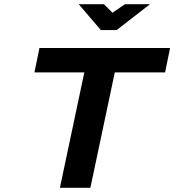

<svg xmlns="http://www.w3.org/2000/svg" viewBox="-20 -900 835 920"><path d="M795 -670H169L145 -553H384L267 0H413L530 -553H771ZM357 -880 463 -756H539L699 -880H579L519 -839L478 -880Z"/></svg>

Font: LT Wave Bold
Style: Italic
Weight: 700
Designer: Daniel Lyons
Version: Version 2.5 (Glyphs App)